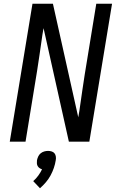

<svg xmlns="http://www.w3.org/2000/svg" viewBox="-20 -755 640 1023"><path d="M32 0 153 -735H262L397 -130L403 -165L419 -276Q425 -317 431.5 -358.5Q438 -400 445 -441L493 -735H577L456 0H347L219 -574L212 -605L206 -570L190 -459Q184 -418 177.5 -376.5Q171 -335 164 -294L116 0ZM193 248 157 210Q172 197 184 180.5Q196 164 204 147Q197 145 190.5 140.5Q184 136 180.5 129.5Q177 123 176.5 115Q176 107 177 99Q179 89 183.5 79Q188 69 196.5 62Q205 55 215.5 52Q226 49 236 49Q246 49 255.5 52Q265 55 270.5 62Q276 69 277.5 79Q279 89 277 99Q274 119 267 139.5Q260 160 249.5 179.5Q239 199 224.5 216Q210 233 193 248Z"/></svg>

Font: Iosevka Custom Oblique
Style: Regular
Weight: 400
Italic angle: -9°
Designer: Belleve Invis
Foundry: Belleve Invis
Version: Version 27.0.1